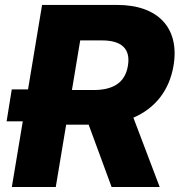

<svg xmlns="http://www.w3.org/2000/svg" viewBox="-20 -747 721 767"><path d="M673.3 -485.1C698.2 -634.6 611.9 -727.3 448.2 -727.3H148.1L92 -389.9H27L6.4 -262.4H71L27.3 0H202.8L244.3 -248.9H334.2L425.8 0H617.9L512.8 -277C598.7 -313.6 656.6 -384.9 673.3 -485.1ZM300.4 -585.6H387.1C465.2 -585.6 502.1 -552.6 491.1 -485.1C480.5 -417.6 433.2 -387.4 354.4 -387.4H267.4Z"/></svg>

Font: TID UI Extra Bold
Style: Italic
Weight: 800
Italic angle: -9.39999°
Designer: The TID Project Authors
Foundry: Bakken & Bæck
Version: Version 1.001;hotconv 1.0.109;makeotfexe 2.5.65596